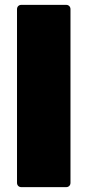

<svg xmlns="http://www.w3.org/2000/svg" viewBox="-20 -770 360 790"><path d="M68 0Q60 0 55 -5Q50 -10 50 -18V-732Q50 -740 55 -745Q60 -750 68 -750H252Q260 -750 265 -745Q270 -740 270 -732V-18Q270 -10 265 -5Q260 0 252 0Z"/></svg>

Font: LINE Seed Sans TH App Heavy
Style: Regular
Weight: 900
Designer: Dalton Maag Ltd | Thai characters by Cadson Demak Co.,Ltd.
Foundry: Dalton Maag Ltd
Version: Version 1.003